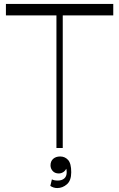

<svg xmlns="http://www.w3.org/2000/svg" viewBox="-20 -750 604 973"><path d="M10 -672V-730H554V-672ZM266 0V-730H298V0ZM270 203Q260 203 251 200Q242 197 235 192L243 159Q254 165 273 165Q293 165 305.5 154.5Q318 144 318 123Q318 115 316.5 108Q315 101 313 97L318 100Q312 115 301 122Q290 129 278 129Q258 129 247 116.5Q236 104 236 88Q236 67 249.5 55Q263 43 285 43Q309 43 325 60.5Q341 78 341 123Q341 165 319 184Q297 203 270 203Z"/></svg>

Font: Savate ExtraLight
Style: Regular
Weight: 200
Designer: Max Esnée
Foundry: Plomb Type
Version: Version 2.000